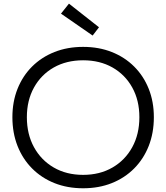

<svg xmlns="http://www.w3.org/2000/svg" viewBox="-20 -1019 909 1050"><path d="M434.6 10.6Q348.8 10.6 277.9 -17.6Q207 -45.9 155.5 -97.8Q103.9 -149.7 75.8 -220.9Q47.8 -292.2 47.8 -378Q47.8 -462.8 75.9 -533.3Q104.1 -603.8 155.5 -655.1Q207 -706.4 277.9 -734.5Q348.7 -762.6 434.6 -762.6Q520.4 -762.6 591.3 -734.5Q662.2 -706.4 713.6 -655.1Q765.1 -603.8 793.3 -533.3Q821.4 -462.8 821.4 -378Q821.4 -292.2 793.4 -220.9Q765.3 -149.7 713.7 -97.8Q662.2 -45.9 591.3 -17.6Q520.5 10.6 434.6 10.6ZM434.5 -62.7Q525.8 -62.7 595.1 -102.9Q664.4 -143 703.3 -214.1Q742.2 -285.1 742.2 -378.1Q742.2 -470.2 703.3 -540.4Q664.4 -610.6 595.2 -650Q526 -689.3 434.7 -689.3Q343.4 -689.3 274.1 -650Q204.8 -610.6 165.9 -540.4Q126.9 -470.2 126.9 -378.1Q126.9 -285.1 165.9 -214.1Q204.8 -143 274 -102.9Q343.2 -62.7 434.5 -62.7ZM357.1 -999.1 313.5 -944.4 486.6 -824.6 521.4 -869.8Z"/></svg>

Font: Hepta Slab ExtraLight
Style: Regular
Weight: 200
Designer: Michael LaGattuta
Foundry: Michael LaGattuta
Version: Version 1.100